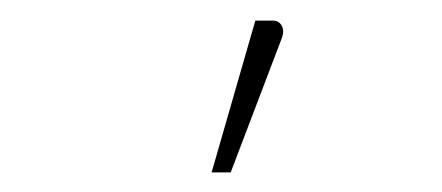

<svg xmlns="http://www.w3.org/2000/svg" viewBox="-20 -750 440 191"><path d="M190.5 -578.5 234 -729.5H251.5Q257.5 -729.5 260.2 -724.5Q263 -719.5 260.5 -712.5L209.5 -578.5Z"/></svg>

Font: Lato 2
Style: Regular
Weight: 200
Designer: Lukasz Dziedzic with Adam Twardoch and Botio Nikoltchev
Foundry: tyPoland Lukasz Dziedzic
Version: Version 2.015; 2015-08-06; http://www.latofonts.com/